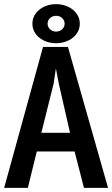

<svg xmlns="http://www.w3.org/2000/svg" viewBox="-20 -920 540 924"><path d="M307 -694 500 -16H384L339 -191H157L114 -16H0L187 -694ZM317 -281 263 -517 249 -591 238 -517 179 -281ZM250 -900Q273 -900 294 -893Q315 -886 330.5 -873.5Q346 -861 355 -844Q364 -827 364 -806Q364 -785 355 -768Q346 -751 330.5 -738.5Q315 -726 294 -719Q273 -712 250 -712Q226 -712 205.5 -719Q185 -726 169.5 -738.5Q154 -751 145 -768Q136 -785 136 -806Q136 -827 145 -844Q154 -861 169.5 -873.5Q185 -886 205.5 -893Q226 -900 250 -900ZM250 -844Q233 -844 221 -833Q209 -822 209 -806Q209 -790 221 -779Q233 -768 250 -768Q267 -768 279 -779Q291 -790 291 -806Q291 -822 279 -833Q267 -844 250 -844Z"/></svg>

Font: D2Coding
Style: Bold
Weight: 700
Monospace: yes
Designer: Yong-Rak Park; Jeong-Hwan Yoon; Sang-Min Lee;
Foundry: NHN Corporation
Version: Version 1.3.2; Build 20180524